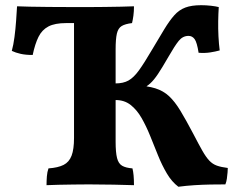

<svg xmlns="http://www.w3.org/2000/svg" viewBox="-20 -703 903 732"><path d="M157.4 3Q157.4 -13.6 158.7 -30.6Q160 -47.6 164.8 -61Q201.2 -63.6 222.4 -74.3Q243.6 -85 252.9 -109.5Q262.2 -134 262.2 -177V-676Q284.4 -676 314.9 -676Q345.4 -676 378.3 -676.5Q411.2 -677 440.9 -677.5Q470.6 -678 490.8 -679Q490.8 -659.4 488.6 -643.3Q486.4 -627.2 483.4 -615Q457.2 -611.8 443.8 -603.7Q430.4 -595.6 425.6 -575Q420.8 -554.4 420.8 -514.2V-163Q420.8 -122.2 426.2 -100.7Q431.6 -79.2 445.6 -71.1Q459.6 -63 485 -61Q490.8 -38.8 490.8 3Q462.8 2 413.4 1Q364 0 318.8 0Q291 0 260.1 0.5Q229.2 1 202 1.5Q174.8 2 157.4 3ZM104.6 -493.4Q78 -493.4 58.8 -497.7Q39.6 -502 25 -509Q31.2 -531.2 35.2 -561.8Q39.2 -592.4 41.4 -623.6Q43.6 -654.8 45 -679Q65.6 -678 94.7 -677.5Q123.8 -677 166.5 -676.5Q209.2 -676 269.4 -676L282.6 -615H232.2Q189.2 -615 164.6 -602.1Q140 -589.2 126.7 -562.3Q113.4 -535.4 104.6 -493.4ZM660 9Q634.8 -10 616.1 -41.7Q597.4 -73.4 582.5 -110.5Q567.6 -147.6 552.5 -184.9Q537.4 -222.2 519.8 -253Q502.2 -283.8 478.3 -302.7Q454.4 -321.6 420.8 -321.6V-385Q450 -385 469.9 -396.1Q489.8 -407.2 509.9 -435Q530 -462.8 558.6 -511.8Q586.4 -558.8 606.3 -591.5Q626.2 -624.2 644.4 -644.7Q662.6 -665.2 686.5 -674.2Q710.4 -683.2 746.8 -683.2Q765.4 -683.2 784.2 -681.1Q803 -679 814 -676Q812.4 -651.2 811.9 -622.4Q811.4 -593.6 812.9 -564.4Q814.4 -535.2 817.6 -510.8Q801.2 -506.2 781 -503.1Q760.8 -500 737.2 -501.8Q731 -541.6 722 -553.9Q713 -566.2 698.8 -566.2Q676.8 -566.2 661.4 -547.2Q646 -528.2 622 -486.2Q598 -444.4 582.3 -420.9Q566.6 -397.4 552.5 -384.8Q538.4 -372.2 517.6 -361.2L495.4 -378Q541.6 -375.8 572.1 -366.3Q602.6 -356.8 624.6 -336.3Q646.6 -315.8 667.8 -280.8Q689 -245.8 716.8 -193Q737.6 -152.8 751.4 -128.5Q765.2 -104.2 777.8 -90.8Q790.4 -77.4 806.7 -71.6Q823 -65.8 848.4 -62.6Q848.4 -57.2 847.6 -45.8Q846.8 -34.4 844.9 -21.6Q843 -8.8 839.2 0Q813.4 0 783.3 0.5Q753.2 1 721.6 3Q690 5 660 9Z"/></svg>

Font: Vollkorn
Style: Regular
Weight: 400
Designer: Friedrich Althausen
Foundry: Friedrich Althausen
Version: Version 4.104